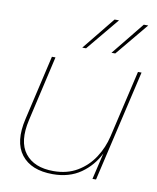

<svg xmlns="http://www.w3.org/2000/svg" viewBox="-82 -774 695 848"><g transform="rotate(10 266.0 -350.0)"><path d="M212 10Q115 10 71 -47Q27 -104 52 -210L119 -500H135L68 -208Q45 -108 85.5 -56Q126 -4 213 -4Q274 -4 319.5 -31Q365 -58 394 -102.5Q423 -147 435 -199L505 -500H521L405 0H389L417 -119Q389 -62 337.5 -26Q286 10 212 10ZM375 -563 494 -710H514L392 -563ZM244 -563 363 -710H383L261 -563Z"/></g></svg>

Font: Prodigy Sans Thin
Style: Italic
Weight: 100
Italic angle: -13°
Designer: Wei Huang
Foundry: Wei Huang
Version: Version 1.003; ttfautohint (v1.8.3)